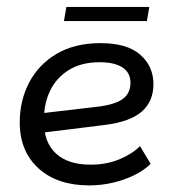

<svg xmlns="http://www.w3.org/2000/svg" viewBox="-20 -534 498 564"><path d="M242 10.6Q148.4 10.6 93.2 -39.4Q38 -89.5 38 -174.6Q38 -238.3 65.4 -291.1Q92.7 -343.9 145.9 -375.6Q199.1 -407.3 275.3 -407.3Q353.3 -407.3 392 -373.3Q430.7 -339.3 430.7 -286.9Q430.7 -236.1 396.5 -206.3Q362.4 -176.5 290.3 -167.3L82.6 -141.5L82.2 -199L263 -220.1Q315.8 -225.9 339.6 -242.6Q363.3 -259.4 363.3 -291.2Q363.3 -319.9 340.1 -335.6Q316.8 -351.2 272.9 -351.2Q219.1 -351.2 182.5 -328.6Q145.9 -305.9 127.6 -268.3Q109.3 -230.7 109.3 -185.5V-174.2Q109.3 -115.5 144.6 -82.9Q180 -50.3 245.8 -50.3Q293.3 -50.3 331.3 -66.3Q369.2 -82.3 391.2 -104.8L422.5 -52.7Q403.1 -33.6 374.5 -19.5Q345.8 -5.4 311.8 2.6Q277.8 10.6 242 10.6ZM167.8 -472.2 174.9 -513.6H418.5L411.5 -472.2Z"/></svg>

Font: Rokkitt SemiBold
Style: Italic
Weight: 600
Italic angle: -9°
Designer: Vernon Adams
Foundry: Vernon Adams
Version: Version 3.103